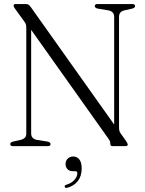

<svg xmlns="http://www.w3.org/2000/svg" viewBox="-20 -720 716 946"><path d="M229 -10.5Q229 0 216.5 0H43Q30.5 0 30.5 -10.5Q30.5 -18 43 -22L85 -31.5Q96.5 -35 103 -42Q109.5 -49 109.5 -63V-579Q109.5 -591.5 108 -598.2Q106.5 -605 100.5 -613L54 -677Q47 -686.5 47 -692Q47 -700 57 -700H110Q121.5 -700 132.5 -684L542.5 -106.5V-637Q542.5 -662 516.5 -668.5L459.5 -678Q447 -682 447 -689.5Q447 -700 459.5 -700H633Q645.5 -700 645.5 -689.5Q645.5 -682 633 -678L591 -668.5Q566.5 -662 566.5 -637V-90Q566.5 -74.5 573.5 -64L601 -25.5Q609.5 -12.5 609.5 -8.5Q609.5 0 598 0H535.5Q523.5 0 523.5 -10.5Q523.5 -18 522 -23Q520.5 -28 514 -37L133.5 -573V-63Q133.5 -38 158.5 -31.5L216.5 -22Q229 -18 229 -10.5ZM339.5 123.5Q321.5 123.5 312.2 113.2Q303 103 303 88.5Q303 72 313.8 61.5Q324.5 51 340.5 51Q359 51 370.8 65.5Q382.5 80 382.5 110Q382.5 147.5 363.5 172Q344.5 196.5 311.5 205Q301.5 208 299 201Q297 193 306 190.5Q332 183 346.5 166.5Q361 150 361 134Q361 123.5 351.5 123.5Z"/></svg>

Font: Fraunces 144pt S050 Light
Style: Regular
Weight: 300
Version: Version 1.000; ttfautohint (v1.8.3)